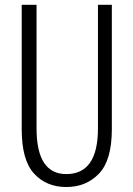

<svg xmlns="http://www.w3.org/2000/svg" viewBox="-20 -750 540 782"><path d="M68.4 -223.6V-730.5H128.9V-226.6Q128.9 -41 250 -41Q378.9 -41 378.9 -226.6V-730.5H435.5V-223.6Q435.5 -97.7 383.3 -43Q331.1 11.7 250 11.7Q168.9 11.7 118.7 -43Q68.4 -97.7 68.4 -223.6Z"/></svg>

Font: Gen Shin Gothic Monospace Light
Style: Regular
Weight: 300
Designer: [Source Han Sans]
Ryoko NISHIZUKA  (kana & ideographs); Paul D. Hunt (Latin, Greek & Cyrillic); Wenlong ZHANG  (bopomofo
Version: Version 1.002.20150607